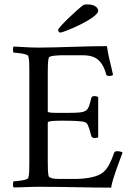

<svg xmlns="http://www.w3.org/2000/svg" viewBox="-20 -861 609 885"><path d="M158.2 -641.6C120.1 -641.6 83 -644.5 43 -646.5C38.1 -641.6 39.1 -623 43 -618.2C54.7 -618.2 107.4 -613.3 110.4 -602.5C115.2 -586.9 115.2 -559.6 115.2 -530.3V-113.3C115.2 -84 115.2 -56.6 110.4 -41C107.4 -30.3 54.7 -25.4 43 -25.4C39.1 -20.5 38.1 -2 43 2.9C81.1 2.9 113.3 0 159.2 0C289.1 0 385.7 3.9 492.2 3.9C499 -39.1 526.4 -105.5 544.9 -158.2C542 -161.1 530.3 -164.1 520.5 -164.1C513.7 -164.1 507.8 -162.1 506.8 -158.2C491.2 -116.2 476.6 -78.1 445.3 -59.6C418 -43 368.2 -36.1 322.3 -36.1H275.4C234.4 -36.1 218.8 -36.1 206.1 -45.9C200.2 -50.8 200.2 -98.6 200.2 -113.3V-295.9C200.2 -304.7 243.2 -304.7 270.5 -304.7C307.6 -304.7 363.3 -303.7 374 -296.9C382.8 -291 386.7 -288.1 401.4 -232.4C403.3 -227.5 410.2 -224.6 417 -224.6C423.8 -224.6 430.7 -226.6 432.6 -228.5V-413.1C429.7 -416 422.9 -418 416 -418C409.2 -418 402.3 -416 401.4 -411.1C384.8 -346.7 387.7 -340.8 293.9 -340.8H242.2C220.7 -340.8 200.2 -341.8 200.2 -346.7V-526.4C200.2 -552.7 200.2 -580.1 205.1 -595.7C208 -605.5 260.7 -606.4 272.5 -606.4H356.4C408.2 -606.4 448.2 -595.7 469.7 -517.6C470.7 -512.7 476.6 -510.7 483.4 -510.7C490.2 -510.7 498 -512.7 501 -515.6C492.2 -559.6 479.5 -599.6 472.7 -648.4C366.2 -648.4 250 -641.6 158.2 -641.6ZM248 -723.6C248 -714.8 253.9 -710.9 257.8 -710.9C274.4 -710.9 432.6 -777.3 432.6 -811.5C432.6 -823.2 419.9 -840.8 381.8 -840.8C374 -840.8 368.2 -839.8 364.3 -837.9C330.1 -812.5 248 -733.4 248 -723.6Z"/></svg>

Font: Crimson
Style: Roman
Weight: 400
Version: Version 0.2